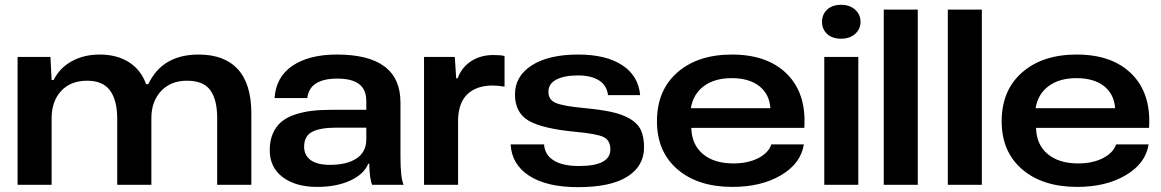

<svg xmlns="http://www.w3.org/2000/svg" viewBox="-20 -769 4832 799"><path d="M53.2 0V-532.2H189.9L194.8 -436H203.1Q228.5 -486.8 279.1 -514.4Q329.6 -542 395 -542Q466.8 -542 516.8 -510Q566.9 -478 587.9 -418.9H597.2Q655.3 -542 807.1 -542Q913.6 -542 969.7 -481Q1025.9 -419.9 1025.9 -296.9V0H883.8V-277.8Q883.8 -354 855.2 -393.6Q826.7 -433.1 757.8 -433.1Q690.4 -433.1 650.1 -389.9Q609.9 -346.7 609.9 -276.9V0H467.8V-273.9Q467.8 -351.6 438 -392.3Q408.2 -433.1 342.8 -433.1Q273.4 -433.1 234.1 -390.1Q194.8 -347.2 194.8 -276.9V0Z M1299.8 8.8Q1210.4 8.8 1156.5 -31.7Q1102.5 -72.3 1102.5 -144Q1102.5 -184.1 1115.7 -213.9Q1128.9 -243.7 1151.1 -262.2Q1173.3 -280.8 1206.8 -292Q1240.2 -303.2 1276.6 -307.6Q1313 -312 1358.4 -312H1504.4V-348.1Q1504.4 -396 1474.6 -418.9Q1444.8 -441.9 1383.8 -441.9Q1268.1 -441.9 1258.8 -360.8H1122.6Q1128.4 -449.2 1197.5 -495.6Q1266.6 -542 1381.8 -542Q1646.5 -542 1646.5 -342.8V-118.2Q1646.5 -27.3 1659.7 0H1528.8Q1518.1 -22.5 1516.6 -87.9H1512.7Q1494.6 -43.9 1437.5 -17.6Q1380.4 8.8 1299.8 8.8ZM1245.6 -158.2Q1245.6 -122.6 1272.9 -102.8Q1300.3 -83 1353.5 -83Q1423.8 -83 1464.1 -109.9Q1504.4 -136.7 1504.4 -189.9V-237.8H1380.4Q1312.5 -237.8 1279.1 -220.5Q1245.6 -203.1 1245.6 -158.2Z M1744.6 0V-532.2H1872.6L1878.4 -442.9H1884.3Q1900.9 -488.3 1940.2 -514.2Q1979.5 -540 2033.2 -540Q2063.5 -540 2079.6 -536.1V-408.2Q2054.2 -413.1 2030.3 -413.1Q1963.9 -413.1 1926 -377.9Q1888.2 -342.8 1886.2 -271V0Z M2385.3 9.8Q2254.9 9.8 2182.1 -37.6Q2109.4 -85 2105 -168H2244.1Q2247.1 -124.5 2284.4 -101.3Q2321.8 -78.1 2389.2 -78.1Q2520 -78.1 2520 -147Q2520 -185.5 2491.2 -199Q2462.4 -212.4 2377 -220.2Q2237.3 -233.4 2180.2 -266.6Q2123 -299.8 2123 -376Q2123 -452.1 2193.1 -497.1Q2263.2 -542 2386.2 -542Q2502 -542 2569.3 -497.8Q2636.7 -453.6 2644 -373H2510.3Q2505.4 -414.1 2472.4 -434.6Q2439.5 -455.1 2385.3 -455.1Q2329.1 -455.1 2295.7 -438Q2262.2 -420.9 2262.2 -387.2Q2262.2 -353.5 2293 -340.6Q2323.7 -327.6 2406.2 -319.8Q2479 -313 2524.2 -303.2Q2569.3 -293.5 2601.6 -274.7Q2633.8 -255.9 2647 -227.5Q2660.2 -199.2 2660.2 -155.8Q2660.2 -78.1 2591.1 -34.2Q2522 9.8 2385.3 9.8Z M3028.3 8.8Q2884.3 8.8 2799.1 -64.5Q2713.9 -137.7 2713.9 -264.2Q2713.9 -393.1 2798.8 -467.5Q2883.8 -542 3025.9 -542Q3174.3 -542 3255.4 -460.7Q3336.4 -379.4 3327.1 -236.8H2856.9Q2858.4 -167.5 2905 -128.2Q2951.7 -88.9 3032.2 -88.9Q3091.8 -88.9 3134.8 -110.6Q3177.7 -132.3 3189.9 -168H3325.2Q3313 -88.9 3230.5 -40Q3147.9 8.8 3028.3 8.8ZM2855 -318.8H3186Q3181.6 -377.9 3139.4 -410.9Q3097.2 -443.8 3024.9 -443.8Q2954.1 -443.8 2909.4 -410.9Q2864.7 -377.9 2855 -318.8Z M3410.2 0V-532.2H3551.8V0ZM3480 -749Q3516.1 -749 3538.6 -728.8Q3561 -708.5 3561 -678.2Q3561 -647.9 3538.6 -627.9Q3516.1 -607.9 3480 -607.9Q3443.4 -607.9 3422.1 -627.7Q3400.9 -647.5 3400.9 -678.2Q3400.9 -709 3422.1 -729Q3443.4 -749 3480 -749Z M3657.7 0V-729H3799.3V0Z M3924.3 0V-729H4065.9V0Z M4462.9 8.8Q4318.8 8.8 4233.6 -64.5Q4148.4 -137.7 4148.4 -264.2Q4148.4 -393.1 4233.4 -467.5Q4318.4 -542 4460.4 -542Q4608.9 -542 4689.9 -460.7Q4771 -379.4 4761.7 -236.8H4291.5Q4293 -167.5 4339.6 -128.2Q4386.2 -88.9 4466.8 -88.9Q4526.4 -88.9 4569.3 -110.6Q4612.3 -132.3 4624.5 -168H4759.8Q4747.6 -88.9 4665 -40Q4582.5 8.8 4462.9 8.8ZM4289.6 -318.8H4620.6Q4616.2 -377.9 4574 -410.9Q4531.7 -443.8 4459.5 -443.8Q4388.7 -443.8 4344 -410.9Q4299.3 -377.9 4289.6 -318.8Z"/></svg>

Font: Lumene Sans Expanded
Style: Bold
Weight: 600
Width: 7
Designer: Deni Anggara
Version: Version 1.003;Glyphs 3.1.2 (3151)